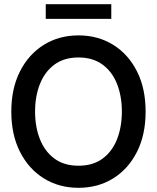

<svg xmlns="http://www.w3.org/2000/svg" viewBox="-20 -883 750 917"><path d="M355 14Q262 14 189.5 -31Q117 -76 75.5 -157.8Q34 -239.5 34 -350Q34 -460.5 75.5 -542.2Q117 -624 189.5 -669Q262 -714 355 -714Q448 -714 520.5 -669Q593 -624 634.2 -542.2Q675.5 -460.5 675.5 -350Q675.5 -239.5 634.2 -157.8Q593 -76 520.5 -31Q448 14 355 14ZM355 -91.5Q424 -91.5 470 -125.5Q516 -159.5 539 -218Q562 -276.5 562 -350Q562 -423.5 539 -482Q516 -540.5 469.8 -574.5Q423.5 -608.5 355 -608.5Q286 -608.5 240 -574.5Q194 -540.5 170.8 -482Q147.5 -423.5 147.5 -350Q147.5 -276.5 170.8 -218Q194 -159.5 240 -125.5Q286 -91.5 355 -91.5ZM198.5 -793V-863H511.5V-793Z"/></svg>

Font: Cabin SemiCondensedMedium
Style: Regular
Weight: 500
Width: 4
Designer: Pablo Impallari
Foundry: Pablo Impallari. http://www.impallari.com Igino Marini. http://www.ikern.com
Version: Version 3.001